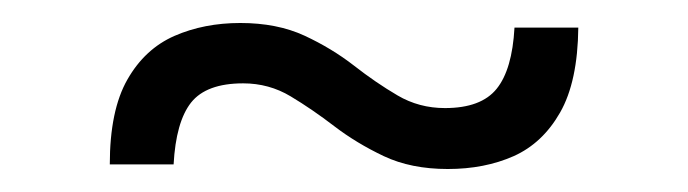

<svg xmlns="http://www.w3.org/2000/svg" viewBox="-20 -331 598 167"><path d="M75.5 -188Q75.5 -235 90.8 -261.8Q106 -288.5 131.8 -299.8Q157.5 -311 189 -311Q221 -311 244.8 -300Q268.5 -289 287.8 -274Q307 -259 325.8 -248Q344.5 -237 367 -237Q398.5 -237 412 -253.8Q425.5 -270.5 427.5 -307H483Q482.5 -260 467.2 -233.2Q452 -206.5 426.8 -195.2Q401.5 -184 369.5 -184Q337.5 -184 313.8 -195.2Q290 -206.5 270.8 -221.2Q251.5 -236 232.8 -247.2Q214 -258.5 191.5 -258.5Q159.5 -258.5 146.2 -241.8Q133 -225 131 -188Z"/></svg>

Font: Newsreader 60pt ExtraBold
Style: Regular
Weight: 800
Designer: Hugues Gentile
Foundry: Production Type
Version: Version 1.003